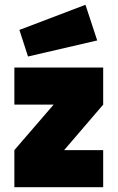

<svg xmlns="http://www.w3.org/2000/svg" viewBox="-20 -782 493 802"><path d="M40 0ZM40 -155 204 -345H40V-500H411V-345L248 -155H411V0H40ZM61 -657 337 -762 386 -613 97 -546Z"/></svg>

Font: Cairo Black
Style: Regular
Weight: 900
Designer: Mohamed Gaber, the designers of Titillium
Foundry: Kief Type Foundry
Version: Version 2.009; ttfautohint (v1.5.33-1714) -l 8 -r 50 -G 200 